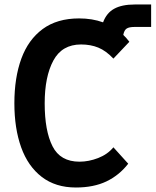

<svg xmlns="http://www.w3.org/2000/svg" viewBox="-20 -817 693 855"><path d="M44 -357Q44 -471 75 -555.8Q106 -640.5 170.2 -687.8Q234.5 -735 332 -735Q391 -735 439 -717.5Q454.5 -759.5 488.8 -778.2Q523 -797 580 -797H653V-697H579Q555 -697 544 -689.8Q533 -682.5 529 -661.5Q542 -649.5 556 -631L485 -556Q452 -591 417.8 -605Q383.5 -619 341 -619Q256 -619 217.5 -547.2Q179 -475.5 179 -357Q179 -234.5 213.8 -165.8Q248.5 -97 334 -97Q375 -97 417 -113.2Q459 -129.5 485 -161L551 -88Q511 -36.5 454 -9.2Q397 18 318 18Q227.5 18 166 -29.2Q104.5 -76.5 74.2 -161Q44 -245.5 44 -357Z"/></svg>

Font: JuliaMono
Style: Bold
Weight: 700
Monospace: yes
Designer: cormullion
Foundry: corm
Version: Version 0.055; ttfautohint (v1.8.4)